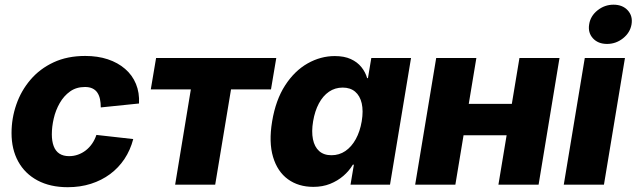

<svg xmlns="http://www.w3.org/2000/svg" viewBox="-20 -781 2692 812"><path d="M266.6 10.7Q192.4 10.7 138.9 -17.8Q85.4 -46.4 57.1 -97.9Q28.8 -149.4 28.8 -218.3Q28.8 -280.8 49.1 -339.1Q69.3 -397.5 108.9 -443.8Q148.4 -490.2 206.5 -517.3Q264.6 -544.4 340.3 -544.4Q393.1 -544.4 435.8 -530.3Q478.5 -516.1 509 -489.7Q539.6 -463.4 554.9 -426.3Q570.3 -389.2 567.9 -343.3L406.2 -326.7Q406.2 -346.2 402.8 -362.1Q399.4 -377.9 391.6 -389.4Q383.8 -400.9 370.8 -407Q357.9 -413.1 339.4 -413.1Q302.7 -413.1 276.4 -394.3Q250 -375.5 232.7 -345.2Q215.3 -314.9 207.3 -280Q199.2 -245.1 199.2 -212.9Q199.2 -184.1 207 -163.1Q214.8 -142.1 231.2 -131.3Q247.6 -120.6 272.5 -120.6Q292 -120.6 309.8 -127Q327.6 -133.3 342.8 -145Q357.9 -156.7 369.4 -173.3Q380.9 -189.9 387.7 -210.4L543.5 -192.9Q531.2 -146 506.3 -108.6Q481.4 -71.3 445.6 -44.7Q409.7 -18.1 364.5 -3.7Q319.3 10.7 266.6 10.7Z M720.7 0 787.1 -402.8H617.7L640.1 -535.6H1148.4L1126 -402.8H957L890.1 0Z M1305.2 9.3Q1242.2 9.3 1197.8 -22.9Q1153.3 -55.2 1134.8 -117.2Q1116.2 -179.2 1130.9 -267.6Q1146 -358.4 1185.8 -419.9Q1225.6 -481.4 1280.8 -512.7Q1335.9 -543.9 1396 -543.9Q1436 -543.9 1463.6 -531.2Q1491.2 -518.6 1508.3 -497.3Q1525.4 -476.1 1532.7 -450.7H1536.1L1550.3 -535.6H1718.3L1629.4 0H1462.4L1476.6 -84.5H1472.2Q1456.5 -58.1 1432.1 -37.1Q1407.7 -16.1 1376 -3.4Q1344.2 9.3 1305.2 9.3ZM1381.8 -124.5Q1414.6 -124.5 1440.7 -142.3Q1466.8 -160.2 1484.6 -192.4Q1502.4 -224.6 1509.8 -268.1Q1517.1 -312 1509.8 -344Q1502.4 -376 1481.9 -393.3Q1461.4 -410.6 1429.2 -410.6Q1397 -410.6 1371.3 -393.1Q1345.7 -375.5 1328.6 -343.5Q1311.5 -311.5 1304.2 -268.1Q1296.9 -224.6 1303.5 -192.1Q1310.1 -159.7 1329.8 -142.1Q1349.6 -124.5 1381.8 -124.5Z M2193.4 -341.8 2171.4 -209H1891.6L1913.6 -341.8ZM1994.6 -535.6 1905.8 0H1735.8L1824.7 -535.6ZM2346.2 -535.6 2257.8 0H2087.9L2176.8 -535.6Z M2364.3 0 2453.1 -535.6H2623L2534.2 0ZM2547.4 -595.2Q2509.3 -595.2 2487.5 -619.1Q2465.8 -643.1 2471.7 -678.2Q2477.1 -713.4 2507.1 -737.3Q2537.1 -761.2 2574.7 -761.2Q2612.8 -761.2 2634.8 -737.3Q2656.7 -713.4 2650.9 -678.2Q2645 -643.1 2615 -619.1Q2585 -595.2 2547.4 -595.2Z"/></svg>

Font: Inter 20pt ExtraBold
Style: Italic
Weight: 800
Italic angle: -9.3988°
Version: Version 4.001;git-66647c0bb